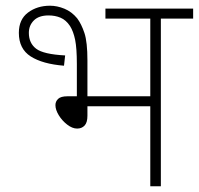

<svg xmlns="http://www.w3.org/2000/svg" viewBox="-20 -652 696 672"><path d="M155 -632Q180 -632 205.5 -621.5Q231 -611 250 -588Q265 -568 275.5 -536.5Q286 -505 286 -440V-315H506V-587H349V-622H656V-587H543V0H506V-280H286V-247Q286 -223 276 -212.5Q266 -202 250 -202Q233 -202 215 -216Q197 -230 185.5 -249Q174 -268 174 -284Q174 -297 183.5 -306Q193 -315 216 -315H249V-428Q249 -483 243 -512.5Q237 -542 225 -561Q211 -582 192 -590Q173 -598 150 -598Q116 -598 98.5 -580.5Q81 -563 81 -537Q81 -501 106.5 -481.5Q132 -462 208 -458L204 -422Q129 -428 87.5 -454.5Q46 -481 46 -537Q46 -584 78 -608Q110 -632 155 -632Z"/></svg>

Font: Noto Sans ExtraLight
Style: Regular
Weight: 200
Designer: Monotype Design Team
Foundry: Monotype Imaging Inc.
Version: Version 2.007